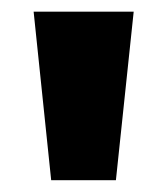

<svg xmlns="http://www.w3.org/2000/svg" viewBox="-20 -805 282 326"><path d="M37.1 -785.2H207L176.8 -499H66.9Z"/></svg>

Font: Mattone
Style: Regular
Weight: 400
Width: 6
Designer: Nunzio Mazzaferro
Foundry: Collletttivo
Version: Version 2.000;Glyphs 3.2 (3217)